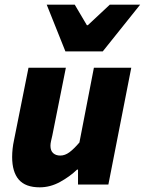

<svg xmlns="http://www.w3.org/2000/svg" viewBox="-20 -790 620 822"><path d="M150 12Q89 12 60.5 -21Q32 -54 32 -118Q32 -135 34 -153.5Q36 -172 40 -190L102 -500H262L204 -210Q201 -197 198.5 -186Q196 -175 196 -166Q196 -145 207.5 -134.5Q219 -124 238 -124Q258 -124 277 -138Q296 -152 320 -180L382 -500H542L444 0H314V-64H310Q279 -34 237 -11Q195 12 150 12ZM260 -570 180 -770H300L352 -682H356L450 -770H580L420 -570Z"/></svg>

Font: Source Sans 3 ExtraLight Black
Style: Italic
Weight: 900
Italic angle: -11°
Version: Version 3.052;hotconv 1.1.0;makeotfexe 2.6.0